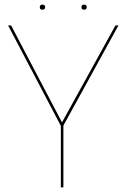

<svg xmlns="http://www.w3.org/2000/svg" viewBox="-20 -810 547 830"><path d="M152 -779Q152 -790 164 -790Q175 -790 175 -779Q175 -768 164 -768Q152 -768 152 -779ZM332 -779Q332 -790 344 -790Q355 -790 355 -779Q355 -768 344 -768Q332 -768 332 -779ZM479 -700H492L254 -267V0H243V-266L15 -700H28L248 -281Z"/></svg>

Font: Jost* Hairline
Style: Regular
Weight: 100
Version: Version 3.7